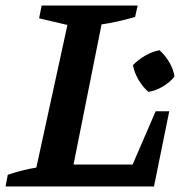

<svg xmlns="http://www.w3.org/2000/svg" viewBox="-41 -672 683 692"><path d="M520 -271H569L514 0H-21L-13 -42Q40 -60 90 -68L202 -582L100 -606L109 -652H455L446 -611Q381 -592 325 -584L224 -79H437ZM494 -341Q474 -358 459 -383Q444 -408 438 -437Q456 -456 481.5 -471Q507 -486 534 -491Q555 -472 569.5 -447Q584 -422 588 -396Q571 -375 545.5 -360Q520 -345 494 -341Z"/></svg>

Font: Piazzolla SC SemiBold
Style: Italic
Weight: 600
Italic angle: -11.3°
Designer: Juan Pablo del Peral
Foundry: Huerta Tipografica
Version: Version 1.330